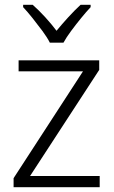

<svg xmlns="http://www.w3.org/2000/svg" viewBox="-20 -785 476 805"><path d="M398 0H37V-38L328 -486H58V-532H396V-492L106 -47H398ZM360 -755Q342 -736 320 -709Q298 -682 278 -655Q258 -628 246 -606H189Q178 -628 158 -655Q138 -682 116.5 -709Q95 -736 77 -755V-765H117Q143 -742 169.5 -713Q196 -684 217 -656Q240 -684 266.5 -713Q293 -742 318 -765H360Z"/></svg>

Font: Noto Sans Display Light
Style: Regular
Weight: 300
Designer: Monotype Design Team
Foundry: Monotype Imaging Inc.
Version: Version 2.003